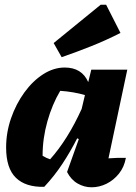

<svg xmlns="http://www.w3.org/2000/svg" viewBox="-20 -788 579 816"><path d="M168 6Q89 8 47.5 -32.5Q6 -73 6 -161Q6 -225 27 -285.5Q48 -346 83.5 -395Q119 -444 163.5 -472.5Q208 -501 255 -501Q328 -501 355 -439L368 -492H521L441 -115Q478 -118 515 -117Q508 -78 485.5 -50Q463 -22 432.5 -7Q402 8 369 8Q338 8 310 -8Q282 -24 265 -57L315 -197L308 -200Q279 -143 245 -91.5Q211 -40 168 6ZM161 -126Q177 -116 193 -111Q268 -195 327 -325L341 -384Q293 -398 236 -402Q202 -345 181.5 -272.5Q161 -200 161 -126ZM242 -545 208 -605 408 -768H431L492 -648Q431 -617 368.5 -592Q306 -567 242 -545Z"/></svg>

Font: Piazzolla ExtraBold
Style: Italic
Weight: 800
Italic angle: -11.3°
Designer: Juan Pablo del Peral
Foundry: Huerta Tipografica
Version: Version 1.330